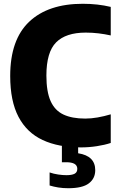

<svg xmlns="http://www.w3.org/2000/svg" viewBox="-20 -770 627 1016"><path d="M409 10Q289.5 10 205.8 -29Q122 -68 78 -151.5Q34 -235 34 -368Q34 -560 134.5 -655Q235 -750 418 -750Q497.5 -750 566 -733.5V-582.5Q534.5 -589.5 501.5 -593.5Q468.5 -597.5 433.5 -597.5Q328.5 -597.5 277 -545.8Q225.5 -494 225.5 -370Q225.5 -285 247.8 -235.2Q270 -185.5 315.5 -164Q361 -142.5 431 -142.5Q462.5 -142.5 496.5 -148.5Q530.5 -154.5 566 -165V-13.5Q534.5 -3 492.5 3.5Q450.5 10 409 10ZM341 226Q313 226 288.2 222Q263.5 218 242.5 211.5V142.5Q264 150 288.2 153.5Q312.5 157 331.5 157Q360 157 374.5 149.5Q389 142 389 123.5Q389 88.5 330.5 88.5H307.5V-10H393.5V41Q484 55 484 130.5Q484 174.5 450.2 200.2Q416.5 226 341 226Z"/></svg>

Font: Encode Sans SmCnd XBd
Style: Regular
Weight: 800
Width: 4
Designer: Multiple Designers
Foundry: Impallari Type
Version: Version 3.002; ttfautohint (v1.8.3) -l 8 -r 50 -G 200 -x 14 